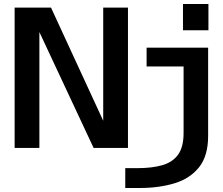

<svg xmlns="http://www.w3.org/2000/svg" viewBox="-20 -738 1115 958"><path d="M893 -718H1020V-587H893ZM53 0V-700H234.5L495 -135.5V-700H618.5V0H447L176.5 -578V0ZM605 200V101H665.5Q739 101 790.5 86Q842 71 869 33Q896 -5 896 -74V-406.5H711.5V-500H1018.5V-60Q1018.5 39 973.8 95.8Q929 152.5 851.8 176.2Q774.5 200 677 200Z"/></svg>

Font: Trispace SemiExpanded Medium
Style: Regular
Weight: 500
Width: 6
Designer: Tyler Finck
Foundry: Etcetera Type Company
Version: Version 1.210; ttfautohint (v1.8.3)